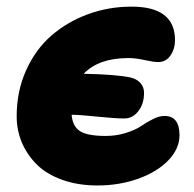

<svg xmlns="http://www.w3.org/2000/svg" viewBox="-20 -569 590 585"><path d="M276.9 -3.9Q217.8 -3.9 169.9 -21Q122.1 -38.1 92.3 -67.6Q62.5 -97.2 46.6 -134.8Q30.8 -172.4 30.8 -214.8Q30.8 -290.5 59.3 -354.2Q87.9 -418 136.2 -460.2Q184.6 -502.4 247.8 -525.6Q311 -548.8 380.9 -548.8Q513.2 -548.8 513.2 -446.8Q513.2 -420.4 499.5 -400.1Q485.8 -379.9 461.9 -379.9Q447.8 -379.9 420.7 -386Q393.6 -392.1 371.1 -392.1Q280.8 -392.1 234.9 -344.2Q333 -342.3 377 -333Q396.5 -328.6 407.7 -316.2Q418.9 -303.7 418.9 -286.1Q418.9 -252.9 401.6 -230.5Q384.3 -208 358.9 -208Q332 -208 276.9 -213.6Q221.7 -219.2 203.1 -219.2H198.2Q201.2 -183.6 224.1 -169.2Q247.1 -154.8 301.8 -154.8Q335.4 -154.8 364.7 -164.3Q394 -173.8 410.6 -185.3Q427.2 -196.8 446.3 -206.3Q465.3 -215.8 481 -215.8Q526.9 -215.8 526.9 -157.2Q526.9 -115.7 492.7 -80.3Q458.5 -44.9 400.9 -24.4Q343.3 -3.9 276.9 -3.9Z"/></svg>

Font: Shantell Sans Bouncy
Style: Regular
Weight: 800
Designer: Stephen Nixon, Anya Danilova, Shantell Martin
Foundry: Arrow Type
Version: Version 1.006;[9816181b4]